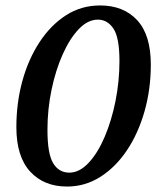

<svg xmlns="http://www.w3.org/2000/svg" viewBox="-20 -672 587 704"><path d="M226 12Q141 12 90.5 -43Q40 -98 40 -206Q40 -295 62 -375Q84 -455 125 -517.5Q166 -580 222 -616Q278 -652 347 -652Q433 -652 483 -598Q533 -544 533 -435Q533 -345 510 -264Q487 -183 445.5 -121Q404 -59 348 -23.5Q292 12 226 12ZM234 -39Q271 -39 304.5 -74.5Q338 -110 363.5 -169.5Q389 -229 403.5 -301.5Q418 -374 418 -448Q418 -534 396 -567Q374 -600 339 -600Q302 -600 269 -565.5Q236 -531 210 -473Q184 -415 169 -343Q154 -271 154 -196Q154 -108 175 -73.5Q196 -39 234 -39Z"/></svg>

Font: Source Serif 4 SmText Semibold
Style: Italic
Weight: 600
Italic angle: -12°
Designer: Frank Grießhammer
Foundry: Adobe
Version: Version 4.005;hotconv 1.1.0;makeotfexe 2.6.0